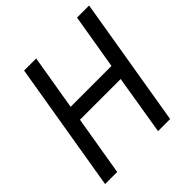

<svg xmlns="http://www.w3.org/2000/svg" viewBox="-188 -838 977 977"><g transform="rotate(-45 300.5 -350.0)"><path d="M16 0 133 -700H220L170 -402H464L514 -700H601L484 0H397L450 -322H157L103 0Z"/></g></svg>

Font: CommitMono
Style: Italic
Weight: 400
Monospace: yes
Designer: Eigil Nikolajsen
Foundry: Eigil Nikolajsen
Version: Version 1.143